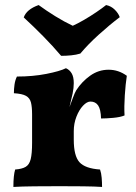

<svg xmlns="http://www.w3.org/2000/svg" viewBox="-20 -737 539 760"><path d="M272 -184Q272 -120 294.5 -95Q317 -70 376 -66Q381 -52 382.5 -33Q384 -14 384 3Q356 1 309 0.5Q262 0 217 0Q168 0 116 0.5Q64 1 33 3Q33 -43 40 -66Q67 -68 81.5 -76.5Q96 -85 101.5 -107Q107 -129 107 -172V-284Q107 -314 102.5 -331.5Q98 -349 83 -357.5Q68 -366 35 -368Q35 -385 37.5 -402.5Q40 -420 47 -434Q110 -434 163.5 -444.5Q217 -455 241 -467Q255 -461 263.5 -447Q272 -433 272 -408Q272 -389 267.5 -367Q263 -345 255 -313Q262 -332 269 -351Q276 -370 282 -380Q304 -414 337 -437.5Q370 -461 410 -461Q449 -461 482 -437Q477 -405 474 -359.5Q471 -314 473 -280Q456 -273 428 -270.5Q400 -268 380 -268Q379 -304 368.5 -319.5Q358 -335 338 -335Q324 -335 308.5 -318.5Q293 -302 282.5 -275Q272 -248 272 -218ZM222 -516Q189 -555 150.5 -594Q112 -633 74 -668Q85 -700 133 -717Q163 -695 198.5 -673Q234 -651 268 -635Q288 -644 313 -658.5Q338 -673 361.5 -689Q385 -705 400 -717Q420 -713 434.5 -698.5Q449 -684 454 -669Q413 -638 370.5 -599.5Q328 -561 298 -525Q282 -520 262 -518Q242 -516 222 -516Z"/></svg>

Font: Vollkorn ExtraBold
Style: Regular
Weight: 800
Designer: Friedrich Althausen
Foundry: Friedrich Althausen
Version: Version 5.000; ttfautohint (v1.8.3)